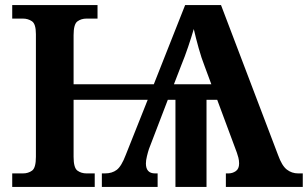

<svg xmlns="http://www.w3.org/2000/svg" viewBox="-20 -734 1209 754"><path d="M28 0V-53H70Q91 -53 106 -64Q121 -75 121 -118V-600Q121 -640 105.5 -650.5Q90 -661 70 -661H28V-714H363V-661H320Q299 -661 284 -650Q269 -639 269 -596V-403H584L707 -714H848L1072 -125Q1087 -83 1106.5 -68Q1126 -53 1151 -53H1169V0H867V-53H877Q893 -53 906 -62Q919 -71 919 -92Q919 -104 916 -115.5Q913 -127 910 -135L833 -342H791V0H669V-342H639L565 -149Q561 -137 557 -120.5Q553 -104 553 -92Q553 -53 589 -53H599V0H380V-53H392Q420 -53 438.5 -67Q457 -81 474 -126L560 -342H269V-118Q269 -75 284 -64Q299 -53 320 -53H352V0ZM663 -403H810L784 -473Q771 -506 760 -545.5Q749 -585 741 -620Q732 -589 719 -550.5Q706 -512 692 -478Z"/></svg>

Font: NotoSerif-Bold
Style: Regular
Weight: 700
Designer: Monotype Design Team
Foundry: Monotype Imaging Inc.
Version: Version 2.007; ttfautohint (v1.8) -l 8 -r 50 -G 200 -x 14 -D